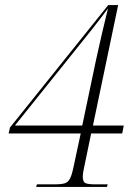

<svg xmlns="http://www.w3.org/2000/svg" viewBox="-20 -734 528 754"><path d="M122 0 125 -10H197Q220 -10 233.5 -14Q247 -18 254.5 -32Q262 -46 268 -75L297 -210H14L19 -233L405 -714H444L345 -241H466L460 -210H338L310 -75Q305 -52 305 -41Q305 -20 315.5 -15Q326 -10 355 -10H403L400 0ZM40 -241H303L357 -498Q368 -549 380 -600.5Q392 -652 404 -701Q396 -690 380.5 -669.5Q365 -649 346.5 -625.5Q328 -602 311 -581L40 -243Z"/></svg>

Font: Noto Serif Display SemiCondensed ExtraLight
Style: Italic
Weight: 200
Width: 4
Italic angle: -12°
Designer: Monotype Design Team
Foundry: Monotype Imaging Inc.
Version: Version 2.009